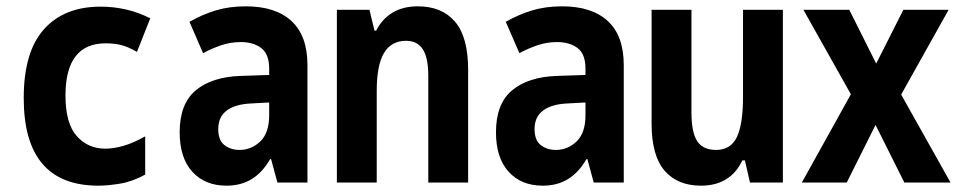

<svg xmlns="http://www.w3.org/2000/svg" viewBox="-20 -577 3040 607"><path d="M291 10Q55 10 55 -267Q55 -413 119 -484.5Q183 -556 298 -556Q339 -556 378.5 -547Q418 -538 455 -519L413 -413Q385 -429 363.5 -434.5Q342 -440 314 -440Q187 -440 187 -275Q187 -187 222.5 -147Q258 -107 313 -107Q339 -107 370.5 -116Q402 -125 439 -146V-25Q399 -3 360 3.5Q321 10 291 10Z M696 10Q628 10 588 -34Q548 -78 548 -159Q548 -249 599 -291.5Q650 -334 741 -337L831 -340V-360Q831 -406 806 -425Q781 -444 741 -444Q709 -444 679.5 -434Q650 -424 622 -409L579 -508Q619 -531 662 -544Q705 -557 757 -557Q851 -557 901.5 -510.5Q952 -464 952 -371V0H857L837 -74H834Q810 -32 776 -11Q742 10 696 10ZM737 -103Q775 -103 803 -130Q831 -157 831 -213V-253L775 -250Q725 -248 697.5 -228Q670 -208 670 -169Q670 -133 690 -118Q710 -103 737 -103Z M1045 0V-546H1148L1164 -480H1169Q1188 -517 1221 -537Q1254 -557 1301 -557Q1377 -557 1418.5 -508.5Q1460 -460 1460 -356V0H1334V-337Q1334 -395 1316.5 -421.5Q1299 -448 1264 -448Q1217 -448 1194 -409.5Q1171 -371 1171 -289V0Z M1696 10Q1628 10 1588 -34Q1548 -78 1548 -159Q1548 -249 1599 -291.5Q1650 -334 1741 -337L1831 -340V-360Q1831 -406 1806 -425Q1781 -444 1741 -444Q1709 -444 1679.5 -434Q1650 -424 1622 -409L1579 -508Q1619 -531 1662 -544Q1705 -557 1757 -557Q1851 -557 1901.5 -510.5Q1952 -464 1952 -371V0H1857L1837 -74H1834Q1810 -32 1776 -11Q1742 10 1696 10ZM1737 -103Q1775 -103 1803 -130Q1831 -157 1831 -213V-253L1775 -250Q1725 -248 1697.5 -228Q1670 -208 1670 -169Q1670 -133 1690 -118Q1710 -103 1737 -103Z M2196 10Q2122 10 2081 -37.5Q2040 -85 2040 -186V-546H2166V-221Q2166 -159 2184 -131Q2202 -103 2244 -103Q2290 -103 2309.5 -143.5Q2329 -184 2329 -271V-546H2455V0H2351L2335 -70H2327Q2289 10 2196 10Z M2515 0 2670 -279 2520 -546H2665L2750 -376L2836 -546H2979L2829 -278L2985 0H2839L2748 -182L2657 0Z"/></svg>

Font: Noto Sans Mono ExtraCondensed
Style: Bold
Weight: 700
Width: 2
Designer: Monotype Design Team
Foundry: Monotype Imaging Inc.
Version: Version 2.014